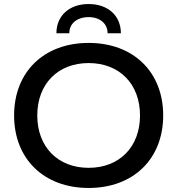

<svg xmlns="http://www.w3.org/2000/svg" viewBox="-20 -923 880 953"><path d="M420 10C642 10 790 -134 790 -350C790 -566 642 -710 420 -710C198 -710 50 -566 50 -350C50 -134 198 10 420 10ZM420 -90C267 -90 165 -194 165 -350C165 -506 267 -610 420 -610C573 -610 675 -506 675 -350C675 -194 573 -90 420 -90ZM514 -758H580C580 -845 516 -903 420 -903C324 -903 260 -845 260 -758H324C324 -806 362 -838 420 -838C476 -838 514 -806 514 -758Z"/></svg>

Font: Goli Medium
Style: Regular
Weight: 500
Designer: jaikishan Patel
Foundry: MagicType
Version: Version 1.000;Glyphs 3.2 (3242)